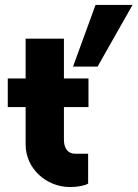

<svg xmlns="http://www.w3.org/2000/svg" viewBox="-20 -754 561 783"><path d="M369.6 -733.9 277.8 -482.4H377.9L520.5 -733.9ZM240.7 -596.2H84.5V-434.1H11.7V-317.4H84.5V-165C84.5 -66.9 168 8.8 266.1 8.8C297.4 8.8 328.1 2.4 339.4 -5.4V-127H286.1C258.3 -127 240.7 -148.4 240.7 -183.1V-317.4H340.8V-434.1H240.7Z"/></svg>

Font: Now Black
Style: Regular
Weight: 400
Designer: Alfredo Marco Pradil
Foundry: Alfredo Marco Pradil
Version: Version 1.200;hotconv 1.0.109;makeotfexe 2.5.65596